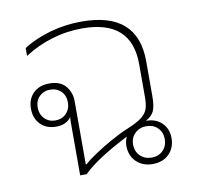

<svg xmlns="http://www.w3.org/2000/svg" viewBox="-64 -574 664 645"><g transform="rotate(-10 268.5 -251.5)"><path d="M160 0V-165Q160 -173 160 -182Q160 -191 161 -199Q154 -188 141 -181.5Q128 -175 110 -175Q76 -175 56 -195.5Q36 -216 36 -249Q36 -282 56.5 -302Q77 -322 111 -322Q149 -322 167 -300Q185 -278 185 -249V-33H188Q202 -46 227.5 -63Q253 -80 284 -97.5Q315 -115 344 -127Q378 -141 394 -153.5Q410 -166 415 -181.5Q420 -197 420 -221V-334Q420 -485 252 -485Q198 -485 147.5 -469.5Q97 -454 54 -426V-453Q95 -479 147 -493.5Q199 -508 254 -508Q445 -508 445 -339V-221Q445 -186 437.5 -169.5Q430 -153 409 -142H410Q443 -142 463.5 -122Q484 -102 484 -70Q484 -37 463 -16Q442 5 407 5Q373 5 351.5 -16Q330 -37 330 -70Q330 -87 337 -101Q286 -75 247.5 -50.5Q209 -26 182 0ZM110 -196Q133 -196 147.5 -211Q162 -226 162 -249Q162 -272 147.5 -286.5Q133 -301 110 -301Q88 -301 73.5 -286.5Q59 -272 59 -249Q59 -226 73.5 -211Q88 -196 110 -196ZM407 -17Q431 -17 446 -32Q461 -47 461 -71Q461 -94 446 -109Q431 -124 407 -124Q384 -124 368.5 -109Q353 -94 353 -71Q353 -47 368.5 -32Q384 -17 407 -17Z"/></g></svg>

Font: Noto Sans Thai Looped UI Thin
Style: Regular
Weight: 100
Designer: Cadson Demak Team
Foundry: Cadson Demak Co., Ltd.
Version: Version 1.000; ttfautohint (v1.8.4.7-5d5b)